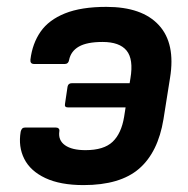

<svg xmlns="http://www.w3.org/2000/svg" viewBox="-20 -524 545 556"><path d="M288 -504.1Q391.6 -504.1 440.1 -451.1Q488.7 -398.2 472.4 -298.5L453.4 -178.8Q437.7 -83 382.8 -35.5Q327.9 12 221.8 12Q154.7 12 111.3 -8.4Q67.9 -28.8 50.2 -64.1Q32.5 -99.3 39.9 -142.7Q41.2 -148.4 44.2 -151.6Q47.2 -154.7 52.6 -154.7H141.7Q147.1 -154.7 149.9 -151.7Q152.8 -148.7 151.8 -143.4Q148.1 -117.8 168.2 -103.5Q188.3 -89.2 227.5 -89.2Q280.6 -89.2 306 -113.3Q331.4 -137.3 339.4 -185.6L343.7 -213H176.6Q166.2 -213 168.2 -223L175.6 -273Q177.6 -283 187.6 -283H355.4L357.7 -297.2Q367 -352.4 346.6 -377.5Q326.2 -402.5 277 -402.5Q231.9 -402.5 208.4 -389.1Q185 -375.6 180 -350Q178 -338.7 167.7 -338.7H78.9Q66.8 -338.7 68.1 -351.4Q73.8 -398.1 97.5 -432.2Q121.2 -466.3 168.1 -485.2Q215 -504.1 288 -504.1Z"/></svg>

Font: Sofia Sans Hairline
Style: Italic
Weight: 1
Italic angle: -9°
Designer: Botio Nikoltchev, Ani Petrova
Foundry: lettersoup
Version: Version 4.102